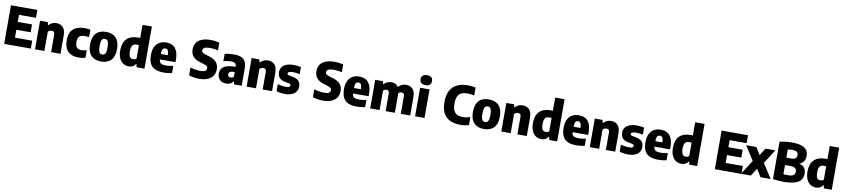

<svg xmlns="http://www.w3.org/2000/svg" viewBox="27 -2212 15919 3626"><g transform="rotate(10 7986.5 -399.0)"><path d="M235 -151.5H565.5V0H54.5V-740H560.5V-588.5H235V-453.5H508.5V-302.5H235Z M646 -548.5H794.5L807.5 -493H815Q842 -525 879 -541.2Q916 -557.5 961 -557.5Q1040.5 -557.5 1087.5 -506.8Q1134.5 -456 1134.5 -346.5V0H954.5V-334Q954.5 -370 940 -385.2Q925.5 -400.5 898 -400.5Q877.5 -400.5 858.2 -392.2Q839 -384 826 -369V0H646Z M1206 -273.5Q1206 -418 1282.2 -487.8Q1358.5 -557.5 1499 -557.5Q1560 -557.5 1611.5 -547V-403Q1570.5 -410.5 1529.5 -410.5Q1457.5 -410.5 1425 -379Q1392.5 -347.5 1392.5 -275.5Q1392.5 -200 1422.8 -168.2Q1453 -136.5 1517 -136.5Q1557 -136.5 1611.5 -152V-8.5Q1583 1 1549.5 5.8Q1516 10.5 1482 10.5Q1347.5 10.5 1276.8 -60.2Q1206 -131 1206 -273.5Z M1654 -271.5Q1654 -414.5 1720.8 -486Q1787.5 -557.5 1912.5 -557.5Q2037 -557.5 2104 -485.5Q2171 -413.5 2171 -273Q2171 -132 2103.8 -60.8Q2036.5 10.5 1912.5 10.5Q1789 10.5 1721.5 -60.2Q1654 -131 1654 -271.5ZM1989 -271.5Q1989 -331.5 1980.2 -364.5Q1971.5 -397.5 1955 -410.5Q1938.5 -423.5 1912.5 -423.5Q1887 -423.5 1870.5 -410.8Q1854 -398 1845.2 -365Q1836.5 -332 1836.5 -273Q1836.5 -213.5 1845 -181Q1853.5 -148.5 1869.8 -136Q1886 -123.5 1912.5 -123.5Q1939 -123.5 1955.5 -136Q1972 -148.5 1980.5 -180.8Q1989 -213 1989 -271.5Z M2234 -263Q2234 -407 2307.8 -482.2Q2381.5 -557.5 2530.5 -557.5Q2544 -557.5 2565 -555.5V-808H2745V0H2593.5L2582 -58.5H2574Q2554 -26 2521.2 -7.8Q2488.5 10.5 2444.5 10.5Q2386 10.5 2338.5 -18.8Q2291 -48 2262.5 -109.5Q2234 -171 2234 -263ZM2565 -160.5V-417Q2540 -421 2522.5 -421Q2486.5 -421 2463.2 -407.5Q2440 -394 2428.2 -362.5Q2416.5 -331 2416.5 -278Q2416.5 -224 2426.8 -193.2Q2437 -162.5 2455.8 -150.2Q2474.5 -138 2502.5 -138Q2520.5 -138 2537 -143.8Q2553.5 -149.5 2565 -160.5Z M3301 -221.5H3001.5Q3004 -186 3017.5 -166Q3031 -146 3060 -137.2Q3089 -128.5 3140.5 -128.5Q3200 -128.5 3272 -145.5V-7.5Q3229.5 2 3192.2 6.2Q3155 10.5 3116 10.5Q3012 10.5 2947 -19.2Q2882 -49 2851 -112Q2820 -175 2820 -276Q2820 -365.5 2849 -428.5Q2878 -491.5 2934 -524.5Q2990 -557.5 3070 -557.5Q3183.5 -557.5 3242.2 -483.8Q3301 -410 3301 -270.5ZM3001 -326H3134Q3133.5 -371 3126.2 -396.5Q3119 -422 3105 -432.5Q3091 -443 3068.5 -443Q3045.5 -443 3031.2 -432.5Q3017 -422 3009.2 -396.5Q3001.5 -371 3001 -326Z M3597 -21.5V-172Q3641.5 -157.5 3693.8 -149Q3746 -140.5 3793.5 -140.5Q3855 -140.5 3882.2 -158.2Q3909.5 -176 3909.5 -209.5Q3909.5 -227.5 3901.5 -240.2Q3893.5 -253 3873.8 -263.2Q3854 -273.5 3817.5 -284.5L3759 -302Q3671 -327 3623.8 -380.2Q3576.5 -433.5 3576.5 -517.5Q3576.5 -590.5 3610.8 -642.5Q3645 -694.5 3713.5 -722.2Q3782 -750 3883.5 -750Q3930.5 -750 3974.5 -744.2Q4018.5 -738.5 4053 -729V-578.5Q4020.5 -588.5 3980 -594Q3939.5 -599.5 3898.5 -599.5Q3823 -599.5 3791.2 -580.8Q3759.5 -562 3759.5 -529.5Q3759.5 -512.5 3766.2 -500.8Q3773 -489 3790 -479.5Q3807 -470 3839 -460.5L3897.5 -443Q3995 -415 4043.8 -362.5Q4092.5 -310 4092.5 -224Q4092.5 -152 4057.5 -99.2Q4022.5 -46.5 3955.8 -18.2Q3889 10 3796.5 10Q3746 10 3693 1.8Q3640 -6.5 3597 -21.5Z M4609.5 -322.5V0H4463L4450 -55H4442.5Q4422.5 -21 4389 -5.2Q4355.5 10.5 4312 10.5Q4261 10.5 4223 -9.5Q4185 -29.5 4164.5 -66.2Q4144 -103 4144 -151Q4144 -232.5 4197.5 -277Q4251 -321.5 4368 -329L4434.5 -333.5Q4434 -365.5 4424 -383.8Q4414 -402 4390.8 -410Q4367.5 -418 4326.5 -418Q4294.5 -418 4257.8 -413Q4221 -408 4188 -398V-536.5Q4226.5 -546.5 4273 -552Q4319.5 -557.5 4361 -557.5Q4450 -557.5 4504 -535Q4558 -512.5 4583.8 -461.2Q4609.5 -410 4609.5 -322.5ZM4434.5 -139.5V-233L4389 -229.5Q4320 -225 4320 -170Q4320 -144.5 4334.5 -131Q4349 -117.5 4375 -117.5Q4410 -117.5 4434.5 -139.5Z M4703.5 -548.5H4852L4865 -493H4872.5Q4899.5 -525 4936.5 -541.2Q4973.5 -557.5 5018.5 -557.5Q5098 -557.5 5145 -506.8Q5192 -456 5192 -346.5V0H5012V-334Q5012 -370 4997.5 -385.2Q4983 -400.5 4955.5 -400.5Q4935 -400.5 4915.8 -392.2Q4896.5 -384 4883.5 -369V0H4703.5Z M5275 -13.5V-149.5Q5351 -125 5437.5 -125Q5479.5 -125 5497.5 -135.5Q5515.5 -146 5515.5 -166Q5515.5 -180 5507.8 -187.8Q5500 -195.5 5481 -199.5L5396 -217Q5327 -231 5292.8 -270.5Q5258.5 -310 5258.5 -378Q5258.5 -433 5286.8 -473.2Q5315 -513.5 5371.8 -535.5Q5428.5 -557.5 5511.5 -557.5Q5584.5 -557.5 5649.5 -541.5V-405Q5590.5 -421.5 5519 -421.5Q5423 -421.5 5423 -379Q5423 -366.5 5431.2 -359.2Q5439.5 -352 5458 -348L5543 -330.5Q5612 -315.5 5646.2 -278.2Q5680.5 -241 5680.5 -171Q5680.5 -115 5651.8 -74.2Q5623 -33.5 5569 -11.5Q5515 10.5 5441 10.5Q5348.5 10.5 5275 -13.5Z M5971.5 -21.5V-172Q6016 -157.5 6068.2 -149Q6120.5 -140.5 6168 -140.5Q6229.5 -140.5 6256.8 -158.2Q6284 -176 6284 -209.5Q6284 -227.5 6276 -240.2Q6268 -253 6248.2 -263.2Q6228.5 -273.5 6192 -284.5L6133.5 -302Q6045.5 -327 5998.2 -380.2Q5951 -433.5 5951 -517.5Q5951 -590.5 5985.2 -642.5Q6019.5 -694.5 6088 -722.2Q6156.5 -750 6258 -750Q6305 -750 6349 -744.2Q6393 -738.5 6427.5 -729V-578.5Q6395 -588.5 6354.5 -594Q6314 -599.5 6273 -599.5Q6197.5 -599.5 6165.8 -580.8Q6134 -562 6134 -529.5Q6134 -512.5 6140.8 -500.8Q6147.5 -489 6164.5 -479.5Q6181.5 -470 6213.5 -460.5L6272 -443Q6369.5 -415 6418.2 -362.5Q6467 -310 6467 -224Q6467 -152 6432 -99.2Q6397 -46.5 6330.2 -18.2Q6263.5 10 6171 10Q6120.5 10 6067.5 1.8Q6014.5 -6.5 5971.5 -21.5Z M7004 -221.5H6704.5Q6707 -186 6720.5 -166Q6734 -146 6763 -137.2Q6792 -128.5 6843.5 -128.5Q6903 -128.5 6975 -145.5V-7.5Q6932.5 2 6895.2 6.2Q6858 10.5 6819 10.5Q6715 10.5 6650 -19.2Q6585 -49 6554 -112Q6523 -175 6523 -276Q6523 -365.5 6552 -428.5Q6581 -491.5 6637 -524.5Q6693 -557.5 6773 -557.5Q6886.5 -557.5 6945.2 -483.8Q7004 -410 7004 -270.5ZM6704 -326H6837Q6836.5 -371 6829.2 -396.5Q6822 -422 6808 -432.5Q6794 -443 6771.5 -443Q6748.5 -443 6734.2 -432.5Q6720 -422 6712.2 -396.5Q6704.5 -371 6704 -326Z M7840.5 -345V0H7660.5V-335Q7660.5 -370.5 7646.2 -385.5Q7632 -400.5 7607 -400.5Q7591 -400.5 7574.8 -394.2Q7558.5 -388 7546 -376.5Q7546.5 -369 7546.5 -354V0H7370V-335Q7370 -370.5 7357 -385.5Q7344 -400.5 7319 -400.5Q7300.5 -400.5 7282.5 -392.2Q7264.5 -384 7253.5 -369V0H7073.5V-548.5H7222L7235 -493H7242.5Q7297 -557.5 7386 -557.5Q7428.5 -557.5 7462 -540.8Q7495.5 -524 7516.5 -489Q7546 -523 7585.2 -540.2Q7624.5 -557.5 7667.5 -557.5Q7747 -557.5 7793.8 -506.5Q7840.5 -455.5 7840.5 -345Z M7934.5 0V-548.5H8115V0ZM7915 -709.5Q7915 -755 7942.2 -779.8Q7969.5 -804.5 8025 -804.5Q8080.5 -804.5 8107.5 -780Q8134.5 -755.5 8134.5 -709.5Q8134.5 -663.5 8107.5 -639Q8080.5 -614.5 8025 -614.5Q7969.5 -614.5 7942.2 -639Q7915 -663.5 7915 -709.5Z M8433.5 -368Q8433.5 -558 8532.8 -654Q8632 -750 8817.5 -750Q8896.5 -750 8965.5 -733.5V-582Q8895.5 -597 8833 -597Q8761.5 -597 8716 -574.5Q8670.5 -552 8647.8 -502Q8625 -452 8625 -370Q8625 -286 8647.2 -236.2Q8669.5 -186.5 8714.2 -164.8Q8759 -143 8830.5 -143Q8890 -143 8965.5 -166V-14Q8933.5 -3 8891.5 3.5Q8849.5 10 8808 10Q8624.5 10 8529 -81.5Q8433.5 -173 8433.5 -368Z M8995.5 -271.5Q8995.5 -414.5 9062.2 -486Q9129 -557.5 9254 -557.5Q9378.5 -557.5 9445.5 -485.5Q9512.5 -413.5 9512.5 -273Q9512.5 -132 9445.2 -60.8Q9378 10.5 9254 10.5Q9130.5 10.5 9063 -60.2Q8995.5 -131 8995.5 -271.5ZM9330.5 -271.5Q9330.5 -331.5 9321.8 -364.5Q9313 -397.5 9296.5 -410.5Q9280 -423.5 9254 -423.5Q9228.5 -423.5 9212 -410.8Q9195.5 -398 9186.8 -365Q9178 -332 9178 -273Q9178 -213.5 9186.5 -181Q9195 -148.5 9211.2 -136Q9227.5 -123.5 9254 -123.5Q9280.5 -123.5 9297 -136Q9313.5 -148.5 9322 -180.8Q9330.5 -213 9330.5 -271.5Z M9588 -548.5H9736.5L9749.5 -493H9757Q9784 -525 9821 -541.2Q9858 -557.5 9903 -557.5Q9982.5 -557.5 10029.5 -506.8Q10076.5 -456 10076.5 -346.5V0H9896.5V-334Q9896.5 -370 9882 -385.2Q9867.5 -400.5 9840 -400.5Q9819.5 -400.5 9800.2 -392.2Q9781 -384 9768 -369V0H9588Z M10148 -263Q10148 -407 10221.8 -482.2Q10295.5 -557.5 10444.5 -557.5Q10458 -557.5 10479 -555.5V-808H10659V0H10507.5L10496 -58.5H10488Q10468 -26 10435.2 -7.8Q10402.5 10.5 10358.5 10.5Q10300 10.5 10252.5 -18.8Q10205 -48 10176.5 -109.5Q10148 -171 10148 -263ZM10479 -160.5V-417Q10454 -421 10436.5 -421Q10400.5 -421 10377.2 -407.5Q10354 -394 10342.2 -362.5Q10330.5 -331 10330.5 -278Q10330.5 -224 10340.8 -193.2Q10351 -162.5 10369.8 -150.2Q10388.5 -138 10416.5 -138Q10434.5 -138 10451 -143.8Q10467.5 -149.5 10479 -160.5Z M11215 -221.5H10915.5Q10918 -186 10931.5 -166Q10945 -146 10974 -137.2Q11003 -128.5 11054.5 -128.5Q11114 -128.5 11186 -145.5V-7.5Q11143.5 2 11106.2 6.2Q11069 10.5 11030 10.5Q10926 10.5 10861 -19.2Q10796 -49 10765 -112Q10734 -175 10734 -276Q10734 -365.5 10763 -428.5Q10792 -491.5 10848 -524.5Q10904 -557.5 10984 -557.5Q11097.5 -557.5 11156.2 -483.8Q11215 -410 11215 -270.5ZM10915 -326H11048Q11047.5 -371 11040.2 -396.5Q11033 -422 11019 -432.5Q11005 -443 10982.5 -443Q10959.5 -443 10945.2 -432.5Q10931 -422 10923.2 -396.5Q10915.5 -371 10915 -326Z M11284.5 -548.5H11433L11446 -493H11453.5Q11480.5 -525 11517.5 -541.2Q11554.5 -557.5 11599.5 -557.5Q11679 -557.5 11726 -506.8Q11773 -456 11773 -346.5V0H11593V-334Q11593 -370 11578.5 -385.2Q11564 -400.5 11536.5 -400.5Q11516 -400.5 11496.8 -392.2Q11477.5 -384 11464.5 -369V0H11284.5Z M11856 -13.5V-149.5Q11932 -125 12018.5 -125Q12060.5 -125 12078.5 -135.5Q12096.5 -146 12096.5 -166Q12096.5 -180 12088.8 -187.8Q12081 -195.5 12062 -199.5L11977 -217Q11908 -231 11873.8 -270.5Q11839.5 -310 11839.5 -378Q11839.5 -433 11867.8 -473.2Q11896 -513.5 11952.8 -535.5Q12009.5 -557.5 12092.5 -557.5Q12165.5 -557.5 12230.5 -541.5V-405Q12171.5 -421.5 12100 -421.5Q12004 -421.5 12004 -379Q12004 -366.5 12012.2 -359.2Q12020.5 -352 12039 -348L12124 -330.5Q12193 -315.5 12227.2 -278.2Q12261.5 -241 12261.5 -171Q12261.5 -115 12232.8 -74.2Q12204 -33.5 12150 -11.5Q12096 10.5 12022 10.5Q11929.5 10.5 11856 -13.5Z M12785 -221.5H12485.5Q12488 -186 12501.5 -166Q12515 -146 12544 -137.2Q12573 -128.5 12624.5 -128.5Q12684 -128.5 12756 -145.5V-7.5Q12713.5 2 12676.2 6.2Q12639 10.5 12600 10.5Q12496 10.5 12431 -19.2Q12366 -49 12335 -112Q12304 -175 12304 -276Q12304 -365.5 12333 -428.5Q12362 -491.5 12418 -524.5Q12474 -557.5 12554 -557.5Q12667.5 -557.5 12726.2 -483.8Q12785 -410 12785 -270.5ZM12485 -326H12618Q12617.5 -371 12610.2 -396.5Q12603 -422 12589 -432.5Q12575 -443 12552.5 -443Q12529.5 -443 12515.2 -432.5Q12501 -422 12493.2 -396.5Q12485.5 -371 12485 -326Z M12832.5 -263Q12832.5 -407 12906.2 -482.2Q12980 -557.5 13129 -557.5Q13142.5 -557.5 13163.5 -555.5V-808H13343.5V0H13192L13180.5 -58.5H13172.5Q13152.5 -26 13119.8 -7.8Q13087 10.5 13043 10.5Q12984.5 10.5 12937 -18.8Q12889.5 -48 12861 -109.5Q12832.5 -171 12832.5 -263ZM13163.5 -160.5V-417Q13138.5 -421 13121 -421Q13085 -421 13061.8 -407.5Q13038.5 -394 13026.8 -362.5Q13015 -331 13015 -278Q13015 -224 13025.2 -193.2Q13035.5 -162.5 13054.2 -150.2Q13073 -138 13101 -138Q13119 -138 13135.5 -143.8Q13152 -149.5 13163.5 -160.5Z M13863 -151.5H14193.5V0H13682.5V-740H14188.5V-588.5H13863V-453.5H14136.5V-302.5H13863Z M14574 -278.5 14754 0H14558L14467 -148.5L14374 0H14183.5L14361 -276.5L14187 -548.5H14382.5L14470 -407.5L14557 -548.5H14747Z M15367.5 -208.5Q15367.5 -99.5 15281.2 -45Q15195 9.5 15004.5 9.5Q14959 9.5 14900.8 5Q14842.5 0.5 14796 -6.5V-724Q14849 -735.5 14911.8 -742.5Q14974.5 -749.5 15031.5 -749.5Q15140.5 -749.5 15210.2 -727.2Q15280 -705 15313.5 -659Q15347 -613 15347 -541.5Q15347 -483.5 15316.5 -440.5Q15286 -397.5 15233.5 -381.5Q15296 -368 15331.8 -324.5Q15367.5 -281 15367.5 -208.5ZM14974.5 -605.5V-448.5H15059Q15102 -448.5 15127.2 -457.2Q15152.5 -466 15163.8 -483.8Q15175 -501.5 15175 -530.5Q15175 -560 15163.5 -578Q15152 -596 15126.8 -604.5Q15101.5 -613 15059 -613Q15019.5 -613 14974.5 -605.5ZM15197 -218Q15197 -264.5 15168 -285.8Q15139 -307 15073.5 -307H14974.5V-131Q15018 -127.5 15055 -127.5Q15108.5 -127.5 15139.2 -137Q15170 -146.5 15183.5 -166Q15197 -185.5 15197 -218Z M15413.5 -263Q15413.5 -407 15487.2 -482.2Q15561 -557.5 15710 -557.5Q15723.5 -557.5 15744.5 -555.5V-808H15924.5V0H15773L15761.5 -58.5H15753.5Q15733.5 -26 15700.8 -7.8Q15668 10.5 15624 10.5Q15565.5 10.5 15518 -18.8Q15470.5 -48 15442 -109.5Q15413.5 -171 15413.5 -263ZM15744.5 -160.5V-417Q15719.5 -421 15702 -421Q15666 -421 15642.8 -407.5Q15619.5 -394 15607.8 -362.5Q15596 -331 15596 -278Q15596 -224 15606.2 -193.2Q15616.5 -162.5 15635.2 -150.2Q15654 -138 15682 -138Q15700 -138 15716.5 -143.8Q15733 -149.5 15744.5 -160.5Z"/></g></svg>

Font: Encode Sans Semi Condensed ExBd
Style: Regular
Weight: 800
Width: 4
Designer: Multiple Designers
Foundry: Impallari Type
Version: Version 2.000